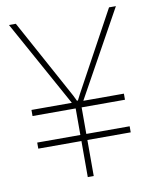

<svg xmlns="http://www.w3.org/2000/svg" viewBox="-81 -773 669 835"><g transform="rotate(-10 253.5 -355.5)"><path d="M267.1 -360.4 458 -710.9H488.3L277.3 -330.1H456.5V-303.2H265.1V-186H456.5V-159.2H265.1V0H238.8V-159.2H48.3V-186H238.8V-303.2H48.3V-330.1H226.6L16.1 -710.9H46.4L237.8 -360.4L250 -335.4H254.4Z"/></g></svg>

Font: Vazirmatn FD Thin
Style: Regular
Weight: 100
Designer: Saber Rastikerdar
Foundry: Saber Rastikerdar
Version: Version 33.003